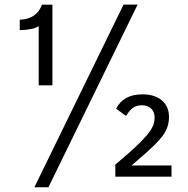

<svg xmlns="http://www.w3.org/2000/svg" viewBox="-20 -752 802 821"><path d="M204.1 -387.2H145.5V-640.6Q125.5 -625 64.5 -623V-667.5Q137.7 -670.9 159.2 -731.9H204.1ZM713.4 3.4H473.1V-48.3Q534.2 -99.6 560.8 -125Q587.4 -150.4 604.7 -170.2Q622.1 -189.9 631.6 -208.5Q641.1 -227.1 641.1 -249.5Q641.1 -273.9 626.2 -287.8Q611.3 -301.8 587.4 -301.8Q564 -301.8 549.1 -291.3Q534.2 -280.8 519 -256.3L476.6 -287.1Q507.3 -348.6 589.4 -348.6Q641.6 -348.6 672.1 -322.8Q702.6 -296.9 702.6 -252Q702.6 -229.5 696 -209.7Q689.5 -189.9 675.8 -171.6Q662.1 -153.3 639.2 -130.4Q616.2 -107.4 542.5 -44.4H713.4ZM187 48.8H127L508.3 -732.4H568.4Z"/></svg>

Font: Cadman
Style: Regular
Weight: 400
Designer: Paul James MIller
Foundry: High-Logic / Made with FontCreator
Version: Version 2.114;March 28, 2021;FontCreator 13.0.0.2683 64-bit